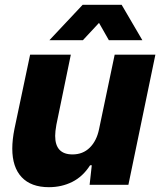

<svg xmlns="http://www.w3.org/2000/svg" viewBox="-20 -767 668 797"><path d="M31 -150Q31 -187 40 -232L105 -540H274L214 -249Q209 -221 209 -203Q209 -126 281 -126Q324 -126 352.5 -154Q381 -182 391 -230L456 -540H625L513 0H352L361 -81H354Q324 -34 280 -12Q236 10 183 10Q109 10 70 -31.5Q31 -73 31 -150ZM323 -747H485L571 -600H432L391 -672L324 -600H185Z"/></svg>

Font: Mona Sans ExtraBold
Style: Italic
Weight: 800
Italic angle: -11.7°
Designer: Deni Anggara
Foundry: GitHub
Version: Version 2.000